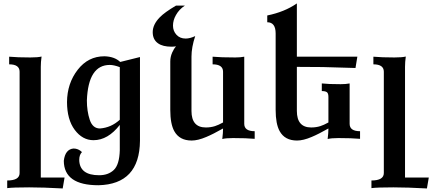

<svg xmlns="http://www.w3.org/2000/svg" viewBox="-20 -799 2488 1105"><path d="M340.8 285.6Q228 279.3 147.9 279.3Q53.2 279.3 21.5 283.7V239.7Q92.8 239.7 92.8 196.8V-386.2Q92.8 -428.7 32.7 -428.7V-472.7Q81.1 -468.3 153.8 -468.3Q197.8 -468.3 219.2 -473.6Q214.8 -441.9 214.8 -414.6V222.7H351.6Z M555.2 -59.6Q620.1 -64.5 669.4 -109.9V-412.6Q635.3 -425.3 611.8 -425.3Q487.8 -425.3 480 -220.7Q480 -159.2 496.6 -109.4Q513.2 -59.6 555.2 -59.6ZM546.4 267.1Q348.1 267.1 347.2 126.5Q355 60.1 403.3 55.7Q430.7 55.7 451.7 76.2Q436 92.3 436 121.1Q437.5 209.5 550.8 209.5Q603 209.5 635 179.2Q667 148.9 669.4 65.9V-80.1Q601.1 7.8 518.1 7.8Q454.6 7.8 410.2 -51.5Q365.7 -110.8 365.7 -212.4Q366.7 -319.3 427 -397.2Q487.3 -475.1 580.6 -475.1Q639.2 -473.6 671.9 -442.4L785.6 -470.7V11.2Q783.2 261.7 546.4 267.1Z M1083 9.8Q1012.7 9.8 982.9 -44.4Q960 -85.9 960 -167V-445.3Q960 -471.2 970.7 -496.1Q980.5 -518.6 993.2 -532.2Q979.5 -530.3 966.8 -530.3Q917 -530.3 890.1 -549.3Q858.9 -570.8 858.9 -613.8Q858.9 -657.7 899.4 -699.2Q927.2 -728 992.7 -766.6H1043.9Q1011.2 -745.6 992.7 -712.4Q975.6 -682.6 975.6 -651.4Q975.6 -620.6 995.6 -598.9Q1015.6 -577.1 1048.3 -577.1Q1073.2 -577.1 1103.5 -591.3Q1082 -526.9 1082 -472.7V-160.6Q1082 -65.4 1164.6 -65.4Q1192.9 -65.4 1217.3 -73.2Q1236.3 -79.1 1263.7 -94.2V-386.2Q1263.7 -428.7 1203.6 -428.7V-472.7Q1250 -468.3 1334 -468.3Q1363.8 -468.3 1385.7 -472.7V-86.4Q1385.7 -43.9 1445.8 -43.9V0Q1397.5 -4.4 1320.8 -4.4Q1280.8 -4.4 1259.3 1Q1263.7 -34.2 1263.7 -59.6Q1206.1 -26.9 1167 -10.7Q1118.7 9.8 1083 9.8Z M1689.5 9.8Q1619.1 9.8 1589.4 -44.4Q1566.4 -85.9 1566.4 -167V-606.4Q1566.4 -670.9 1518.1 -670.9V-710Q1617.2 -730 1688.5 -779.3V-472.7H2036.6L2025.9 -407.7Q1872.1 -412.6 1837.4 -413.1Q1762.2 -414.1 1688.5 -414.1V-160.6Q1688.5 -65.4 1771 -65.4Q1799.3 -65.4 1823.7 -73.2Q1842.8 -79.1 1870.1 -94.2V-241.2Q1870.1 -262.2 1861.1 -268.6Q1852.1 -274.9 1832 -274.9V-318.8Q1869.1 -314.5 1940.4 -314.5Q1970.2 -314.5 1992.2 -318.8V-86.4Q1992.2 -43.9 2052.2 -43.9V0Q2003.9 -4.4 1927.2 -4.4Q1887.2 -4.4 1865.7 1Q1870.1 -34.2 1870.1 -59.6Q1812.5 -26.9 1773.4 -10.7Q1725.1 9.8 1689.5 9.8Z M2437 285.6Q2324.2 279.3 2244.1 279.3Q2149.4 279.3 2117.7 283.7V239.7Q2189 239.7 2189 196.8V-386.2Q2189 -428.7 2128.9 -428.7V-472.7Q2177.2 -468.3 2250 -468.3Q2293.9 -468.3 2315.4 -473.6Q2311 -441.9 2311 -414.6V222.7H2447.8Z"/></svg>

Font: Kelvinch
Style: Bold
Weight: 700
Designer: Paul James Miller
Foundry: High-Logic / Made with FontCreator
Version: Version 3.501;March 28, 2021;FontCreator 13.0.0.2683 64-bit